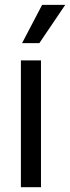

<svg xmlns="http://www.w3.org/2000/svg" viewBox="-20 -783 293 803"><path d="M67.4 -530.3H151.4V0H67.4ZM156.2 -762.7H252.9L144.5 -602.5H72.3Z"/></svg>

Font: Pretendard
Style: Regular
Weight: 400
Designer: Base glyphs from Inter by Rasmus Andersson; Hangeul glyphs from Noto Sans CJK(Source Han Sans) by Jang Soo-young and Kan
Foundry: Kil Hyung-jin
Version: Version 1.309